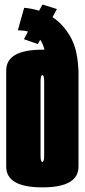

<svg xmlns="http://www.w3.org/2000/svg" viewBox="-20 -825 375 850"><path d="M167.5 4.5Q7.5 4.5 7.5 -87.5V-513Q7.5 -605 167.5 -605Q172.5 -605 177 -605Q170 -632 158 -649L147.5 -630L86 -651.5L104 -685.5Q85 -690.5 59 -691L87 -790.5Q121.5 -787.5 153 -777.5L168 -805L232 -785L212.5 -749Q258 -719.5 290 -665.2Q322 -611 326.5 -525Q327.5 -519 327.5 -513V-87.5Q327.5 4.5 167.5 4.5ZM167.5 -108Q175.5 -108 175.5 -136V-464.5Q175.5 -492.5 167.5 -492.5Q159.5 -492.5 159.5 -464.5V-136Q159.5 -108 167.5 -108Z"/></svg>

Font: Anybody UltraCondensed ExtraBold
Style: Regular
Weight: 800
Width: 1
Designer: Tyler Finck
Foundry: Etcetera Type Company
Version: Version 1.010; ttfautohint (v1.8.3) -l 8 -r 50 -G 200 -x 14 